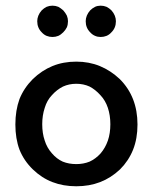

<svg xmlns="http://www.w3.org/2000/svg" viewBox="-20 -647 539 677"><path d="M111.3 -572.3Q111.3 -560.5 115.2 -550.8Q119.1 -541 127 -533.2Q134.8 -524.4 144.5 -520.5Q154.3 -516.6 165 -516.6Q175.8 -516.6 185.5 -520.5Q194.3 -524.4 203.1 -533.2Q210.9 -541 215.8 -550.8Q219.7 -560.5 219.7 -572.3Q219.7 -582 215.8 -591.8Q210.9 -601.6 203.1 -610.4Q194.3 -618.2 185.5 -623Q175.8 -627 165 -627Q154.3 -627 144.5 -623Q134.8 -618.2 127 -610.4Q119.1 -601.6 115.2 -591.8Q111.3 -582 111.3 -572.3ZM282.2 -572.3Q282.2 -560.5 286.1 -550.8Q290 -541 297.9 -533.2Q305.7 -524.4 315.4 -520.5Q324.2 -516.6 335 -516.6Q345.7 -516.6 355.5 -520.5Q365.2 -524.4 373 -533.2Q380.9 -541 384.8 -550.8Q388.7 -560.5 388.7 -572.3Q388.7 -582 384.8 -591.8Q380.9 -601.6 373 -610.4Q365.2 -618.2 355.5 -623Q345.7 -627 335 -627Q324.2 -627 315.4 -623Q305.7 -618.2 297.9 -610.4Q290 -601.6 286.1 -591.8Q282.2 -582 282.2 -572.3ZM464.8 -208Q464.8 -256.8 449.2 -296.9Q433.6 -336.9 402.3 -368.2Q370.1 -398.4 332 -414.1Q293.9 -429.7 249 -429.7Q203.1 -429.7 165 -414.1Q127 -398.4 95.7 -368.2Q64.5 -336.9 48.8 -297.9Q34.2 -257.8 34.2 -208Q34.2 -158.2 48.8 -119.1Q64.5 -80.1 95.7 -49.8Q127 -19.5 165 -4.9Q203.1 9.8 249 9.8Q294.9 9.8 333 -4.9Q371.1 -19.5 403.3 -49.8Q433.6 -80.1 449.2 -119.1Q464.8 -158.2 464.8 -208ZM249 -68.4Q222.7 -68.4 201.2 -77.1Q179.7 -86.9 163.1 -106.4Q145.5 -126 137.7 -151.4Q128.9 -176.8 128.9 -209Q128.9 -240.2 137.7 -266.6Q145.5 -293 163.1 -311.5Q180.7 -331.1 202.1 -341.8Q223.6 -351.6 249 -351.6Q274.4 -351.6 295.9 -341.8Q316.4 -331.1 334 -311.5Q351.6 -293 360.4 -266.6Q369.1 -240.2 369.1 -209Q369.1 -176.8 360.4 -151.4Q351.6 -126 335 -106.4Q317.4 -86.9 295.9 -77.1Q274.4 -68.4 249 -68.4Z"/></svg>

Font: TextaAlt
Style: Bold
Weight: 400
Designer: Daniel Hernandez & Miguel Hernandez
Version: Version 1.005;com.myfonts.easy.latinotype.texta.alt-bold.wfk